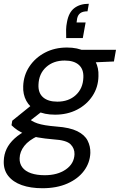

<svg xmlns="http://www.w3.org/2000/svg" viewBox="-49 -766 635 1018"><path d="M176 232Q113 232 66.5 215.5Q20 199 -5.5 166.5Q-31 134 -29 87Q-28 53 -14 23.5Q0 -6 28.5 -32Q57 -58 100 -79L152 -45Q104 -23 80 7.5Q56 38 55 73Q54 101 69.5 121.5Q85 142 115.5 152.5Q146 163 188 163Q256 163 300 132.5Q344 102 346 52Q347 21 325 -1Q303 -23 235 -27Q187 -31 151 -37.5Q115 -44 89 -53.5Q63 -63 44.5 -75.5Q26 -88 12 -102L16 -126L125 -214L190 -188L77 -100L96 -142Q109 -132 121.5 -124.5Q134 -117 150.5 -111.5Q167 -106 191 -102Q215 -98 251 -95Q321 -90 360.5 -70.5Q400 -51 415.5 -20.5Q431 10 430 45Q428 97 396.5 139.5Q365 182 308.5 207Q252 232 176 232ZM243 -158Q186 -158 147.5 -177.5Q109 -197 90.5 -231.5Q72 -266 74 -309Q76 -367 107 -413.5Q138 -460 189.5 -487Q241 -514 306 -514Q363 -514 401 -494Q439 -474 457 -440Q475 -406 473 -362Q472 -304 441.5 -257.5Q411 -211 359.5 -184.5Q308 -158 243 -158ZM255 -227Q315 -227 353 -262Q391 -297 393 -355Q395 -399 369 -422Q343 -445 294 -445Q234 -445 195.5 -410Q157 -375 155 -317Q153 -273 179.5 -250Q206 -227 255 -227ZM373 -432 360 -502H566L555 -440ZM422 -746 415 -706Q390 -706 377 -696.5Q364 -687 360 -668L357 -647H405L390 -564H302Q301 -590 301.5 -609.5Q302 -629 306 -648Q315 -700 345 -723Q375 -746 422 -746Z"/></svg>

Font: DM Sans 16pt
Style: Italic
Weight: 400
Italic angle: -10°
Version: Version 4.004;gftools[0.9.30]